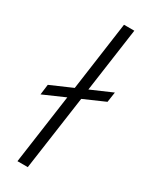

<svg xmlns="http://www.w3.org/2000/svg" viewBox="-217 -839 704 886"><g transform="rotate(30 134.5 -395.5)"><path d="M273 -445 161 -396 105 0H50L102 -370L-12 -320L-5 -375L110 -425L161 -791H216L168 -450L281 -499Z"/></g></svg>

Font: Krub Light
Style: Italic
Weight: 300
Italic angle: -8°
Designer: Ekaluck Peanpanawate
Foundry: Cadson Demak Co.,Ltd.
Version: Version 1.000; ttfautohint (v1.6)